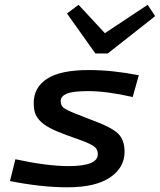

<svg xmlns="http://www.w3.org/2000/svg" viewBox="-20 -777 674 809"><path d="M262.2 -720.2 311 -756.8 421.9 -637.2 602.1 -756.8 633.8 -709 434.1 -551.8H381.8ZM504.9 -137.2Q504.9 -70.8 443.6 -29.3Q382.3 12.2 264.2 12.2Q153.3 12.2 22 -14.2L44.9 -106Q178.2 -77.1 269 -77.1Q392.1 -77.1 392.1 -127Q392.1 -146.5 379.2 -157.7Q366.2 -168.9 326.2 -184.1L259.8 -208Q216.8 -223.6 190.2 -237.8Q163.6 -252 148.2 -268.3Q132.8 -284.7 127.4 -301.8Q122.1 -318.8 122.1 -342.8Q122.1 -408.7 178.5 -445.3Q234.9 -481.9 355 -481.9Q451.7 -481.9 564.9 -460L539.1 -368.2Q430.2 -393.1 352.1 -393.1Q287.6 -393.1 261.7 -382.3Q235.8 -371.6 235.8 -351.1Q235.8 -332.5 247.6 -323Q259.3 -313.5 298.8 -297.9L362.8 -272.9Q449.7 -241.2 477.3 -214.4Q504.9 -187.5 504.9 -137.2Z"/></svg>

Font: IntelOne Mono Medium
Style: Italic
Weight: 500
Italic angle: -16°
Designer: Fred Shallcrass
Foundry: Frere-Jones Type LLC
Version: Version 1.200;hotconv 1.1.0;makeotfexe 2.6.0;FJTRelease1.2